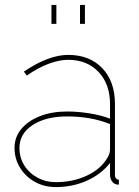

<svg xmlns="http://www.w3.org/2000/svg" viewBox="-20 -750 564 780"><path d="M39 -149Q39 -193 66.5 -226Q94 -259 142 -278Q190 -297 253 -297Q297 -297 343.5 -289.5Q390 -282 427 -268V-327Q427 -408 380.5 -457.5Q334 -507 257 -507Q220 -507 176.5 -490.5Q133 -474 89 -443L77 -459Q127 -493 172 -510Q217 -527 257 -527Q344 -527 395.5 -473Q447 -419 447 -327V-40Q447 -30 451.5 -25Q456 -20 463 -20V0Q457 0 454 -0.5Q451 -1 449 -2Q439 -6 433 -16.5Q427 -27 427 -40V-88Q391 -42 333 -16Q275 10 207 10Q160 10 122 -11Q84 -32 61.5 -68.5Q39 -105 39 -149ZM412 -102Q420 -113 423.5 -123.5Q427 -134 427 -143V-246Q387 -262 343.5 -269.5Q300 -277 253 -277Q166 -277 112.5 -242Q59 -207 59 -149Q59 -110 78.5 -78.5Q98 -47 132 -28.5Q166 -10 207 -10Q274 -10 329.5 -35Q385 -60 412 -102ZM189 -653V-730H209V-653ZM305 -653V-730H325V-653Z"/></svg>

Font: Raleway Thin Thin
Style: Regular
Weight: 250
Version: Version 4.026